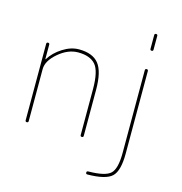

<svg xmlns="http://www.w3.org/2000/svg" viewBox="-135 -871 1147 1213"><g transform="rotate(15 438.5 -265.0)"><path d="M81 -10V-510Q81 -520 91 -520Q101 -520 101 -510V-416Q101 -415 102 -415Q104 -415 104 -416Q133 -463 186 -496.5Q239 -530 291 -530Q381 -530 421 -480Q461 -430 461 -310V-10Q461 0 451 0Q441 0 441 -10V-310Q441 -428 405 -469Q369 -510 291 -510Q225 -510 163 -457Q101 -404 101 -350V-10Q101 0 91 0Q81 0 81 -10ZM726 -650V-740Q726 -750 736 -750Q746 -750 746 -740V-650Q746 -640 736 -640Q726 -640 726 -650ZM546 220Q536 220 536 210Q536 200 547 200Q658 199 692 166.5Q726 134 726 30V-510Q726 -520 736 -520Q746 -520 746 -510V30Q746 143 706 181Q666 219 546 220Z"/></g></svg>

Font: Rounded Mplus 1c Thin
Style: Regular
Weight: 250
Version: Version 1.059.20150529